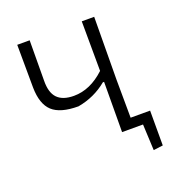

<svg xmlns="http://www.w3.org/2000/svg" viewBox="-107 -545 689 741"><g transform="rotate(-20 237.0 -174.0)"><path d="M309 0 310 -195V-206H305Q253 -163 185 -151Q111 -151 78.5 -181Q46 -211 45 -279L44 -455H95L94 -290Q93 -241 115 -218Q137 -195 183 -195Q250 -195 310 -251L309 -455H360L358 -198L359 -41H439V102L400 107L395 0Z"/></g></svg>

Font: Alegreya Sans SC Light
Style: Regular
Weight: 300
Designer: Juan Pablo del Peral
Foundry: Huerta Tipografica
Version: Version 2.007